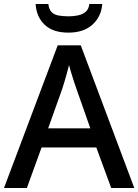

<svg xmlns="http://www.w3.org/2000/svg" viewBox="-20 -945 696 965"><path d="M539 0 464 -204H189L115 0H0L270 -717H386L655 0ZM364 -499Q360 -510 352.5 -532.5Q345 -555 338 -579Q331 -603 327 -618Q322 -598 315.5 -574.5Q309 -551 303 -531Q297 -511 293 -499L222 -300H434ZM494 -925Q489 -861 444.5 -821Q400 -781 324 -781Q246 -781 204.5 -820.5Q163 -860 159 -925H223Q226 -898 239 -884.5Q252 -871 274.5 -867Q297 -863 326 -863Q351 -863 373.5 -868Q396 -873 411 -886Q426 -899 429 -925Z"/></svg>

Font: Noto Sans Javanese Medium
Style: Regular
Weight: 500
Version: Version 2.004